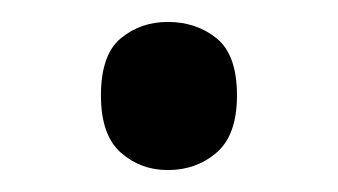

<svg xmlns="http://www.w3.org/2000/svg" viewBox="-20 -440 308 175"><path d="M72 -353Q72 -390 90 -405Q108 -420 133 -420Q159 -420 177.5 -405Q196 -390 196 -353Q196 -317 177.5 -301Q159 -285 133 -285Q108 -285 90 -301Q72 -317 72 -353Z"/></svg>

Font: Noto Sans Takri
Style: Regular
Weight: 400
Designer: Monotype Design Team
Foundry: Monotype Imaging Inc.
Version: Version 2.003; ttfautohint (v1.8.4.7-5d5b)